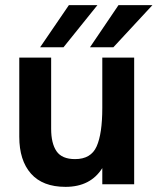

<svg xmlns="http://www.w3.org/2000/svg" viewBox="-20 -717 613 747"><path d="M55 -185V-493H179V-216Q179 -159 200 -128.5Q221 -98 272 -98Q334 -98 356 -147.5Q378 -197 378 -297V-493H502V0H378V-63Q332 10 235 10Q146 10 100.5 -41.5Q55 -93 55 -185ZM441 -697H573L421 -533H330ZM248 -697H359L227 -533H136Z"/></svg>

Font: Hanken Grotesk
Style: Bold
Weight: 700
Designer: Alfredo Marco Pradil
Foundry: Hanken Design Co.
Version: Version 3.014